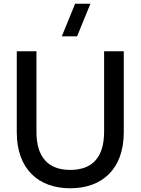

<svg xmlns="http://www.w3.org/2000/svg" viewBox="-20 -995 754 1030"><path d="M393.5 -800 465 -975H383L311.5 -800ZM357 15C529.5 15 644 -90 644 -285V-720H538.5V-288.5C538.5 -153.5 477.5 -83.5 357 -83.5C236.5 -83.5 175.5 -153.5 175.5 -288.5V-720H70V-285C70 -90 184.5 15 357 15Z"/></svg>

Font: Vela Sans SemBd
Style: Regular
Weight: 600
Designer: Principal design: Mikhail Sharanda - project Manrope.
Design modification: Ravid Balaliev
Foundry: Mikhail Sharanda
Version: Version 1.001